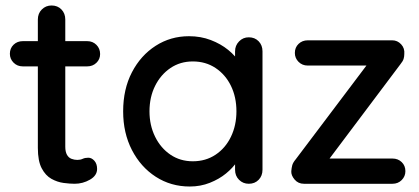

<svg xmlns="http://www.w3.org/2000/svg" viewBox="-20 -670 1529 700"><path d="M63 -520H298Q318 -520 331.5 -506.5Q345 -493 345 -473Q345 -454 331.5 -441Q318 -428 298 -428H63Q43 -428 29.5 -441.5Q16 -455 16 -474Q16 -494 29.5 -507Q43 -520 63 -520ZM168 -650Q190 -650 204 -635.5Q218 -621 218 -599V-135Q218 -117 224 -106Q230 -95 240.5 -91Q251 -87 262 -87Q273 -87 281.5 -91Q290 -95 302 -95Q314 -95 324 -84Q334 -73 334 -54Q334 -30 308 -15Q282 0 252 0Q235 0 212 -3Q189 -6 167.5 -18Q146 -30 132 -56.5Q118 -83 118 -131V-599Q118 -621 132.5 -635.5Q147 -650 168 -650Z M887 -534Q909 -534 923 -519.5Q937 -505 937 -483V-51Q937 -29 923 -14.5Q909 0 887 0Q866 0 851.5 -14.5Q837 -29 837 -51V-123L858 -120Q858 -102 843.5 -80Q829 -58 804 -37.5Q779 -17 745 -3.5Q711 10 672 10Q603 10 548 -25.5Q493 -61 461 -123Q429 -185 429 -264Q429 -345 461 -406.5Q493 -468 547.5 -503Q602 -538 669 -538Q712 -538 748.5 -524Q785 -510 812 -488Q839 -466 853.5 -441.5Q868 -417 868 -395L837 -392V-483Q837 -504 851.5 -519Q866 -534 887 -534ZM683 -82Q730 -82 766 -106Q802 -130 822 -171.5Q842 -213 842 -264Q842 -316 822 -357Q802 -398 766 -422Q730 -446 683 -446Q637 -446 601.5 -422Q566 -398 545.5 -357Q525 -316 525 -264Q525 -213 545.5 -171.5Q566 -130 601.5 -106Q637 -82 683 -82Z M1411 -92Q1431 -92 1444.5 -79Q1458 -66 1458 -46Q1458 -27 1444.5 -13.5Q1431 0 1411 0H1088Q1067 0 1054 -15.5Q1041 -31 1042 -46Q1043 -58 1045.5 -67.5Q1048 -77 1058 -89L1325 -443V-431H1102Q1082 -431 1068.5 -444.5Q1055 -458 1055 -477Q1055 -497 1068.5 -510Q1082 -523 1102 -523H1410Q1429 -523 1442.5 -508.5Q1456 -494 1454 -473Q1454 -464 1451.5 -455.5Q1449 -447 1440 -436L1177 -86L1173 -92Z"/></svg>

Font: Quicksand Light SemiBold
Style: Regular
Weight: 600
Version: Version 3.006